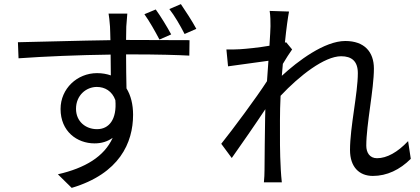

<svg xmlns="http://www.w3.org/2000/svg" viewBox="-20 -847 2040 932"><path d="M598 -781H507C509 -773 512 -744 514 -718C515 -704 515 -680 516 -652C367 -650 179 -644 67 -642L70 -564C195 -573 364 -580 517 -582C517 -547 518 -511 518 -481C498 -488 476 -492 451 -492C355 -492 274 -417 274 -318C274 -209 354 -151 439 -151C473 -151 502 -160 527 -178C486 -87 393 -31 261 -1L328 65C560 -4 626 -154 626 -290C626 -340 615 -384 594 -418C593 -465 592 -526 592 -583C597 -583 601 -583 606 -583C753 -583 843 -580 899 -577L900 -652C853 -652 730 -653 607 -653C602 -653 597 -653 592 -653C592 -680 593 -703 593 -718C594 -730 597 -770 598 -781ZM349 -319C349 -384 398 -425 450 -425C489 -425 524 -405 540 -361C548 -267 509 -220 451 -220C396 -220 349 -257 349 -319ZM736 -801 681 -778C706 -743 733 -695 754 -655L811 -680C791 -717 760 -768 736 -801ZM858 -827 802 -803C828 -770 855 -723 876 -682L933 -707C912 -746 881 -793 858 -827Z M1293 -720C1293 -709 1291 -672 1288 -625C1236 -616 1177 -610 1144 -608C1120 -607 1101 -606 1079 -607L1087 -525C1150 -534 1238 -546 1283 -552C1281 -520 1278 -486 1276 -453C1226 -375 1110 -219 1054 -149L1105 -80C1153 -148 1219 -243 1268 -317C1268 -301 1267 -287 1267 -277C1265 -168 1265 -117 1264 -21C1264 -5 1263 20 1261 38H1348C1346 20 1344 -5 1343 -23C1338 -112 1339 -173 1339 -264C1339 -300 1340 -340 1342 -382C1434 -480 1555 -574 1636 -574C1687 -574 1717 -550 1717 -492C1717 -394 1679 -230 1679 -119C1679 -36 1724 7 1790 7C1858 7 1921 -23 1974 -76L1961 -162C1910 -108 1858 -79 1810 -79C1774 -79 1758 -107 1758 -140C1758 -242 1795 -414 1795 -514C1795 -595 1749 -648 1656 -648C1555 -648 1426 -551 1348 -479C1350 -499 1351 -518 1353 -537C1368 -562 1385 -589 1398 -607L1369 -642C1367 -641 1365 -641 1363 -640C1370 -710 1378 -766 1383 -791L1289 -794C1293 -769 1293 -742 1293 -720Z"/></svg>

Font: Microsoft YaHei
Style: Regular
Weight: 400
Designer: Ryoko NISHIZUKA 西塚涼子 (kana, bopomofo & ideographs); Paul D. Hunt (Latin, Greek & Cyrillic); Sandoll Communications 산돌커뮤니
Foundry: Adobe
Version: Version 2.001;hotconv 1.0.111;makeotfexe 2.5.65597